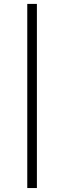

<svg xmlns="http://www.w3.org/2000/svg" viewBox="-20 -803 325 973"><path d="M167 -783.2V149.9H118.2V-783.2Z"/></svg>

Font: Kreadon Light
Style: Regular
Weight: 300
Designer: kohakuno
Foundry: StudioGnu
Version: Version 1.000;Glyphs 3.1.2 (3151)